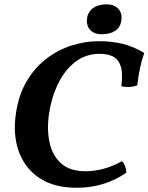

<svg xmlns="http://www.w3.org/2000/svg" viewBox="-20 -880 703 909"><path d="M662.9 -629.1Q650.4 -594.6 642.6 -556.8Q634.9 -519 629.9 -476Q595.5 -462.9 554.5 -471.4Q562.4 -534.6 551.2 -567.4Q540 -600.3 514.4 -612.7Q488.9 -625.2 452.1 -625.2Q384.9 -625.2 334.7 -585.5Q284.4 -545.9 253.7 -481.1Q223 -416.4 211.9 -340.3Q201.3 -265.8 214.9 -204.2Q228.4 -142.5 269.9 -105.9Q311.5 -69.2 384.7 -69.2Q427.7 -69.2 470.9 -81.1Q514.1 -92.9 557.6 -116.8Q567.6 -106.7 572.4 -92.7Q577.3 -78.8 578.3 -62.6Q525.5 -26.3 467.3 -8.7Q409.2 9 342 9Q235.9 9 166.5 -37.3Q97.2 -83.6 68.6 -163.8Q40.1 -243.9 55.8 -345.8Q68.8 -433 107.1 -496.8Q145.3 -560.7 200.3 -602.6Q255.3 -644.5 319.5 -664.8Q383.7 -685 447.7 -685Q509.7 -685 561.8 -672.1Q613.9 -659.1 662.9 -629.1ZM460.7 -717.9Q425.7 -717.9 406.9 -738.3Q388.1 -758.8 392.1 -792.7Q396.6 -824.9 421.4 -842.3Q446.2 -859.6 485.4 -859.6Q519.8 -859.6 539.9 -838.4Q560 -817.2 554.5 -782.8Q549.9 -751 525.9 -734.5Q501.9 -717.9 460.7 -717.9Z"/></svg>

Font: Vollkorn
Style: Italic
Weight: 400
Italic angle: -11°
Designer: Friedrich Althausen
Foundry: Friedrich Althausen
Version: Version 5.001